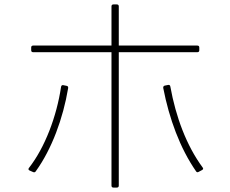

<svg xmlns="http://www.w3.org/2000/svg" viewBox="-20 -817 1040 868"><path d="M130 -581H484V22C484 28 487 31 493 31H508C514 31 517 28 517 22V-581H872C878 -581 881 -584 881 -590V-602C881 -608 878 -611 872 -611H517V-788C517 -794 514 -797 508 -797H493C487 -797 484 -794 484 -788V-611H130C124 -611 121 -608 121 -602V-590C121 -584 124 -581 130 -581ZM866 -43C869 -38 873 -37 878 -40L893 -48C899 -51 900 -55 896 -60C823 -159 775 -288 750 -426C749 -432 745 -434 740 -433L725 -430C720 -429 717 -425 718 -419C745 -280 794 -147 866 -43ZM114 -46 130 -39C135 -37 139 -38 142 -43C214 -143 265 -281 288 -418C289 -424 287 -428 281 -429L266 -432C260 -433 257 -430 256 -424C236 -290 183 -150 111 -58C107 -53 108 -49 114 -46Z"/></svg>

Font: LINE Seed JP_OTF Thin
Style: Regular
Weight: 250
Designer: LY Corporation & Fontrix & Fontworks
Version: Version 1.007